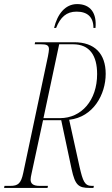

<svg xmlns="http://www.w3.org/2000/svg" viewBox="-40 -921 547 941"><path d="M225 -784H235C256 -837 286 -864 335 -864C388 -864 418 -838 418 -784H428C435 -856 404 -901 338 -901C279 -901 241 -851 225 -784ZM-20 0H193L195 -10H154C121 -10 110 -22 110 -41C110 -48 112 -59 115 -72L171 -332H260L311 -92C328 -13 345 0 399 0H418L420 -10H410C375 -10 366 -33 350 -103L299 -334C418 -347 478 -459 478 -559C478 -658 424 -714 323 -714H132L130 -704H161C187 -704 200 -700 200 -680C200 -674 198 -660 195 -645L74 -74C63 -21 48 -10 10 -10H-18ZM254 -342H173L250 -704H318C400 -704 436 -648 436 -558C436 -429 359 -342 254 -342Z"/></svg>

Font: Noto Serif Display ExtraCondensed ExtraLight
Style: Italic
Weight: 200
Width: 2
Italic angle: -12°
Designer: Monotype Design Team
Foundry: Monotype Imaging Inc.
Version: Version 2.009